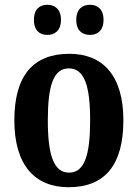

<svg xmlns="http://www.w3.org/2000/svg" viewBox="-20 -773 577 803"><path d="M357 -627C385 -627 413 -643 413 -690C413 -737 385 -753 357 -753C326 -753 299 -737 299 -690C299 -643 326 -627 357 -627ZM178 -627C207 -627 235 -643 235 -690C235 -737 207 -753 178 -753C148 -753 122 -737 122 -690C122 -643 148 -627 178 -627ZM267 10C418 10 496 -82 496 -270C496 -457 410 -548 270 -548C119 -548 40 -457 40 -270C40 -82 126 10 267 10ZM269 -51C204 -51 180 -126 180 -270C180 -414 203 -487 268 -487C333 -487 357 -414 357 -270C357 -126 334 -51 269 -51Z"/></svg>

Font: Noto Serif Condensed
Style: Bold
Weight: 700
Width: 3
Designer: Monotype Design Team
Foundry: Monotype Imaging Inc.
Version: Version 2.015